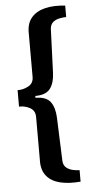

<svg xmlns="http://www.w3.org/2000/svg" viewBox="-58 -722 447 918"><g transform="rotate(-5 165.5 -263.5)"><path d="M291 159Q235 164 193.5 154Q152 144 129 117Q106 90 106 47V-168Q106 -198 82 -211.5Q58 -225 29 -224V-303Q55 -302 80.5 -315.5Q106 -329 106 -360V-574Q106 -618 129.5 -645Q153 -672 194.5 -682Q236 -692 291 -686V-631Q277 -631 259 -627.5Q241 -624 228 -613.5Q215 -603 213 -582L205 -371Q203 -322 182.5 -295Q162 -268 111 -268V-259Q162 -259 182.5 -232Q203 -205 205 -156L213 54Q215 75 228 85.5Q241 96 259 100Q277 104 291 104Z"/></g></svg>

Font: Chivo SemiBold
Style: Regular
Weight: 600
Designer: Hector Gatti
Foundry: Omnibus-Type
Version: Version 2.002